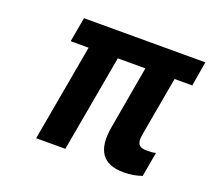

<svg xmlns="http://www.w3.org/2000/svg" viewBox="-97 -652 865 785"><g transform="rotate(20 335.5 -259.5)"><path d="M510 9C541 9 565 4 589 -4L608 -111C598 -108 584 -107 570 -107C534 -107 523 -122 530 -162L576 -421H653L671 -528H143L124 -421H202L127 0H254L329 -421H449L401 -147C383 -44 418 9 510 9Z"/></g></svg>

Font: Asimov
Style: NarIt
Weight: 500
Designer: Google
Version: Version 2.000980; 2014